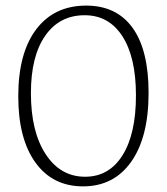

<svg xmlns="http://www.w3.org/2000/svg" viewBox="-20 -642 593 682"><path d="M274.9 20Q167 20 106 -64.5Q44.9 -148.9 44.9 -299.8Q44.9 -453.6 108.6 -537.8Q172.4 -622.1 286.1 -622.1Q394 -622.1 450.9 -543.2Q507.8 -464.4 507.8 -312Q507.8 -154.8 446 -67.4Q384.3 20 274.9 20ZM89.8 -311Q89.8 -174.3 142.3 -94.2Q194.8 -14.2 282.2 -14.2Q367.2 -14.2 415 -90.1Q462.9 -166 462.9 -303.2Q462.9 -438.5 414.8 -513.2Q366.7 -587.9 280.8 -587.9Q191.4 -587.9 140.6 -515.1Q89.8 -442.4 89.8 -311Z"/></svg>

Font: Halibut Thin
Style: Regular
Weight: 250
Designer: Matteo Maggi
Foundry: Collletttivo
Version: Version 3.080 | FøM Fix